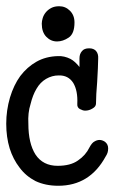

<svg xmlns="http://www.w3.org/2000/svg" viewBox="-21 -590 367 616"><path d="M113 -514Q113 -522 116 -532Q119 -542 126 -550.5Q133 -559 143.5 -564.5Q154 -570 169 -570Q189 -570 203.5 -555.5Q218 -541 218 -518Q218 -482 199.5 -469.5Q181 -457 162 -457Q142 -457 127.5 -472Q113 -487 113 -514ZM205 -401Q220 -393 234 -375Q234 -390 234 -403Q234 -417 242 -426Q249 -435 265 -435Q280 -435 287.5 -426Q295 -417 294 -402Q293 -382 293 -370Q291 -324 288 -289Q287 -259 287 -258Q287 -248 276 -242Q265 -235 252 -235Q245 -235 235.5 -240Q226 -245 227 -257Q229 -299 214 -324Q198 -349 167 -348Q146 -348 127 -337Q108 -326 96 -305Q84 -285 77 -256Q68 -228 70 -193Q70 -130 93 -94Q117 -58 164 -58Q205 -58 229 -75Q254 -92 266 -117Q274 -132 282 -136Q290 -141 298.5 -141Q307 -141 316 -135Q326 -127 326 -114Q326 -106 324 -100Q322 -94 318 -88Q267 6 166 6Q125 6 93 -9Q62 -25 42 -52Q21 -79 10 -114Q-1 -150 -1 -193Q-1 -236 11 -277Q23 -317 44 -346Q66 -375 96 -392Q126 -409 165 -410Q185 -411 205 -401Z"/></svg>

Font: Scratch Savers
Style: Book
Weight: 400
Designer: Pablo Impallari, Rodrigo Fuenzalida, Brenda Gallo
Foundry: Pablo Impallari, Rodrigo Fuenzalida, Brenda Gallo
Version: Version 4.0b1